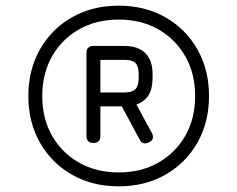

<svg xmlns="http://www.w3.org/2000/svg" viewBox="-20 -659 837 677"><path d="M717 -320.5Q717 -227.5 676 -155.8Q635 -84 563.2 -43Q491.5 -2 398.5 -2Q305.5 -2 233.8 -43Q162 -84 121 -155.8Q80 -227.5 80 -320.5Q80 -413 121 -485Q162 -557 233.8 -598Q305.5 -639 398.5 -639Q491.5 -639 563.2 -598Q635 -557 676 -485Q717 -413 717 -320.5ZM129 -320.5Q129 -241 163.5 -180.5Q198 -120 258.8 -85.5Q319.5 -51 398.5 -51Q477.5 -51 538.2 -85.5Q599 -120 633.5 -180.5Q668 -241 668 -320.5Q668 -399.5 633.5 -460.2Q599 -521 538.2 -555.5Q477.5 -590 398.5 -590Q319.5 -590 258.8 -555.5Q198 -521 163.5 -460.2Q129 -399.5 129 -320.5ZM334 -179.5Q334 -155 309.5 -155Q285 -155 285 -179.5V-472.5Q285 -497 309.5 -497H419.5Q467 -497 492.5 -471.5Q518 -446 518 -398.5V-383.5Q518 -310 461 -290.5L515.5 -190Q527 -167.5 505 -157Q483.5 -146 472 -167.5L409.5 -284H334ZM334 -333H419.5Q446 -333 457.5 -344.5Q469 -356 469 -383.5V-398.5Q469 -425.5 457.5 -436.8Q446 -448 419.5 -448H334Z"/></svg>

Font: Jura Light
Style: Regular
Weight: 400
Version: Version 5.106